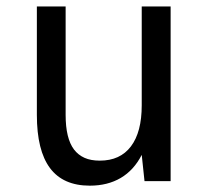

<svg xmlns="http://www.w3.org/2000/svg" viewBox="-20 -566 642 600"><path d="M422.9 -82 431.6 0H513.2V-545.9H422.9V-236.8Q422.9 -153.3 389.2 -108.6Q355.5 -64 292 -64Q263.7 -64 244.1 -72.8Q224.6 -81.5 211.4 -98.6Q185.1 -133.3 185.1 -207V-545.9H95.2V-207Q95.2 -95.7 136.2 -40.8Q177.2 14.2 260.7 14.2Q316.4 14.2 357.4 -10Q398.4 -34.2 422.9 -82Z"/></svg>

Font: Hack Dev
Style: Regular
Weight: 400
Designer: Christopher Simpkins
Foundry: Christopher Simpkins
Version: Version 2.0315